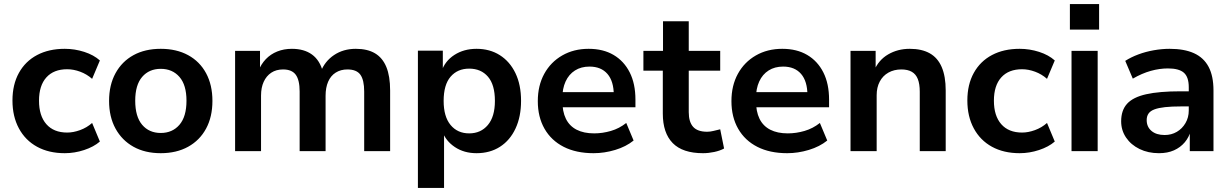

<svg xmlns="http://www.w3.org/2000/svg" viewBox="-20 -740 6027 940"><path d="M297 10Q219 10 161.5 -21.5Q104 -53 72.5 -111.5Q41 -170 41 -248Q41 -326 72.5 -383Q104 -440 161.5 -470.5Q219 -501 297 -501Q346 -501 392.5 -486Q439 -471 469 -444L431 -354Q405 -377 372.5 -389Q340 -401 309 -401Q243 -401 207 -361Q171 -321 171 -247Q171 -173 207 -132Q243 -91 309 -91Q339 -91 372 -103Q405 -115 431 -138L469 -47Q439 -21 392 -5.5Q345 10 297 10Z M767 10Q690 10 633.5 -21.5Q577 -53 545.5 -110.5Q514 -168 514 -246Q514 -324 545.5 -381.5Q577 -439 633.5 -470Q690 -501 767 -501Q844 -501 901 -470Q958 -439 989 -381.5Q1020 -324 1020 -246Q1020 -168 989 -110.5Q958 -53 901 -21.5Q844 10 767 10ZM767 -89Q824 -89 858.5 -129Q893 -169 893 -247Q893 -324 858.5 -363.5Q824 -403 767 -403Q710 -403 676 -363.5Q642 -324 642 -247Q642 -169 676 -129Q710 -89 767 -89Z M1131 0V-491H1253V-392H1245Q1258 -426 1281.5 -450.5Q1305 -475 1337.5 -488Q1370 -501 1409 -501Q1469 -501 1507.5 -473Q1546 -445 1561 -388H1550Q1570 -440 1615.5 -470.5Q1661 -501 1722 -501Q1779 -501 1816 -479Q1853 -457 1871.5 -412Q1890 -367 1890 -297V0H1763V-292Q1763 -348 1744.5 -374Q1726 -400 1681 -400Q1648 -400 1623.5 -384.5Q1599 -369 1586.5 -340Q1574 -311 1574 -271V0H1447V-292Q1447 -348 1428 -374Q1409 -400 1366 -400Q1332 -400 1308 -384Q1284 -368 1271 -339.5Q1258 -311 1258 -272V0Z M2026 180V-492H2148V-389H2141Q2158 -441 2204.5 -471Q2251 -501 2313 -501Q2378 -501 2427 -470Q2476 -439 2503.5 -382Q2531 -325 2531 -246Q2531 -169 2504 -111Q2477 -53 2428 -21.5Q2379 10 2313 10Q2252 10 2207 -20Q2162 -50 2145 -98H2154V180ZM2277 -87Q2334 -87 2368.5 -128Q2403 -169 2403 -246Q2403 -325 2369 -364.5Q2335 -404 2277 -404Q2220 -404 2186 -364.5Q2152 -325 2152 -246Q2152 -169 2186 -128Q2220 -87 2277 -87Z M2886 10Q2801 10 2740 -21Q2679 -52 2646 -109.5Q2613 -167 2613 -245Q2613 -321 2644.5 -378.5Q2676 -436 2732.5 -468.5Q2789 -501 2862 -501Q2933 -501 2984 -471Q3035 -441 3063 -385.5Q3091 -330 3091 -252V-215H2715V-289H3001L2985 -274Q2985 -342 2954 -378Q2923 -414 2866 -414Q2825 -414 2795 -395Q2765 -376 2749 -341Q2733 -306 2733 -258V-249Q2733 -194 2750.5 -158.5Q2768 -123 2803 -105Q2838 -87 2889 -87Q2930 -87 2971 -99Q3012 -111 3046 -138L3082 -52Q3045 -22 2992 -6Q2939 10 2886 10Z M3422 10Q3322 10 3273.5 -39.5Q3225 -89 3225 -184V-394H3130V-491H3226V-636H3352V-491H3506V-394H3352V-191Q3352 -143 3373.5 -119Q3395 -95 3442 -95Q3457 -95 3473 -99Q3489 -103 3506 -107L3525 -13Q3505 -2 3477 4Q3449 10 3422 10Z M3834 10Q3749 10 3688 -21Q3627 -52 3594 -109.5Q3561 -167 3561 -245Q3561 -321 3592.5 -378.5Q3624 -436 3680.5 -468.5Q3737 -501 3810 -501Q3881 -501 3932 -471Q3983 -441 4011 -385.5Q4039 -330 4039 -252V-215H3663V-289H3949L3933 -274Q3933 -342 3902 -378Q3871 -414 3814 -414Q3773 -414 3743 -395Q3713 -376 3697 -341Q3681 -306 3681 -258V-249Q3681 -194 3698.5 -158.5Q3716 -123 3751 -105Q3786 -87 3837 -87Q3878 -87 3919 -99Q3960 -111 3994 -138L4030 -52Q3993 -22 3940 -6Q3887 10 3834 10Z M4144 0V-491H4267V-393H4259Q4281 -446 4328 -473.5Q4375 -501 4434 -501Q4493 -501 4532 -479Q4571 -457 4590.5 -411.5Q4610 -366 4610 -297V0H4483V-291Q4483 -329 4473.5 -353Q4464 -377 4444 -388.5Q4424 -400 4393 -400Q4357 -400 4329.5 -384.5Q4302 -369 4287 -340.5Q4272 -312 4272 -274V0Z M4972 10Q4894 10 4836.5 -21.5Q4779 -53 4747.5 -111.5Q4716 -170 4716 -248Q4716 -326 4747.5 -383Q4779 -440 4836.5 -470.5Q4894 -501 4972 -501Q5021 -501 5067.5 -486Q5114 -471 5144 -444L5106 -354Q5080 -377 5047.5 -389Q5015 -401 4984 -401Q4918 -401 4882 -361Q4846 -321 4846 -247Q4846 -173 4882 -132Q4918 -91 4984 -91Q5014 -91 5047 -103Q5080 -115 5106 -138L5144 -47Q5114 -21 5067 -5.5Q5020 10 4972 10Z M5218 -595V-720H5361V-595ZM5226 0V-491H5354V0Z M5654 10Q5601 10 5559 -10.5Q5517 -31 5493 -66.5Q5469 -102 5469 -146Q5469 -200 5498 -232Q5527 -264 5591 -278.5Q5655 -293 5761 -293H5815V-219H5763Q5716 -219 5684 -215.5Q5652 -212 5632 -204.5Q5612 -197 5603 -184Q5594 -171 5594 -152Q5594 -119 5617.5 -99Q5641 -79 5682 -79Q5715 -79 5741.5 -94.5Q5768 -110 5784 -137.5Q5800 -165 5800 -199V-313Q5800 -363 5776 -384Q5752 -405 5698 -405Q5657 -405 5614 -393Q5571 -381 5526 -355L5489 -442Q5517 -460 5553 -473.5Q5589 -487 5629 -494Q5669 -501 5706 -501Q5778 -501 5825.5 -479.5Q5873 -458 5897 -413Q5921 -368 5921 -297V0H5805V-104H5811Q5802 -69 5780.5 -43.5Q5759 -18 5727.5 -4Q5696 10 5654 10Z"/></svg>

Font: Nunito Sans 11pt
Style: Bold
Weight: 700
Version: Version 3.101;gftools[0.9.27]